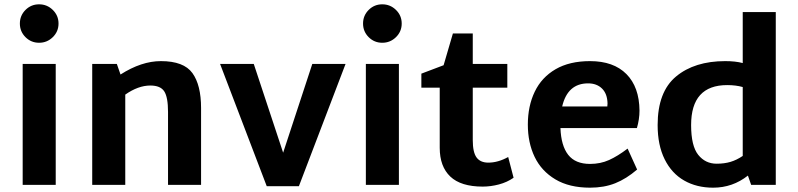

<svg xmlns="http://www.w3.org/2000/svg" viewBox="-20 -856 3695 889"><path d="M72 -747Q72 -784 98 -810Q124 -836 161 -836Q198 -836 224.5 -810Q251 -784 251 -747Q251 -710 224.5 -684Q198 -658 161 -658Q124 -658 98 -684Q72 -710 72 -747ZM85 -560H238V0H85Z M911 -356V0H758V-338Q758 -406 740.5 -433Q723 -460 676 -460Q620 -460 560 -418V0H407V-560H521L538 -511Q635 -573 725 -573Q831 -573 871 -517.5Q911 -462 911 -356Z M1580 -560 1364 6H1215L999 -560H1155L1291 -149L1426 -560Z M1661 -747Q1661 -784 1687 -810Q1713 -836 1750 -836Q1787 -836 1813.5 -810Q1840 -784 1840 -747Q1840 -710 1813.5 -684Q1787 -658 1750 -658Q1713 -658 1687 -684Q1661 -710 1661 -747ZM1674 -560H1827V0H1674Z M2358 -33Q2328 -12 2290 -2Q2252 8 2215 8Q2114 8 2065 -38.5Q2016 -85 2016 -172V-450H1931V-515L2034 -554L2077 -701H2169V-560H2329V-450H2169V-207Q2169 -151 2186.5 -127Q2204 -103 2241 -103Q2286 -103 2333 -129Z M2886 -168 2930 -71Q2880 -28 2828.5 -7.5Q2777 13 2712 13Q2616 13 2551.5 -25.5Q2487 -64 2455.5 -129.5Q2424 -195 2424 -279Q2424 -365 2456 -431.5Q2488 -498 2552.5 -535.5Q2617 -573 2712 -573Q2821 -573 2880.5 -513Q2940 -453 2941 -344Q2941 -304 2929 -263H2575Q2578 -181 2611 -139Q2644 -97 2712 -97Q2760 -97 2800 -115Q2840 -133 2886 -168ZM2583 -363H2792Q2793 -368 2793 -377Q2792 -422 2767.5 -446Q2743 -470 2703 -470Q2608 -470 2583 -363Z M3572 -800V0H3458L3443 -43Q3372 13 3282 13Q3206 13 3148 -20Q3090 -53 3057.5 -118.5Q3025 -184 3025 -277Q3025 -431 3110.5 -502Q3196 -573 3338 -573Q3386 -573 3419 -564V-800ZM3298 -98Q3334 -98 3362.5 -106.5Q3391 -115 3419 -134V-453Q3387 -462 3347 -462Q3180 -462 3180 -277Q3180 -180 3213 -139Q3246 -98 3298 -98Z"/></svg>

Font: Martel Sans ExtraBold
Style: Regular
Weight: 800
Designer: Dan Reynolds and Mathieu Réguer
Foundry: Dan Reynolds and Mathieu Réguer
Version: Version 1.002; ttfautohint (v1.1) -l 5 -r 5 -G 72 -x 0 -D la